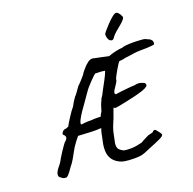

<svg xmlns="http://www.w3.org/2000/svg" viewBox="-154 -1020 1229 1224"><g transform="rotate(-20 460.5 -407.5)"><path d="M554 49Q514 49 485.5 44Q457 39 431 19Q411 3 401.5 -19.5Q392 -42 393 -72.5Q394 -103 404 -142Q407 -161 411.5 -178.5Q416 -196 420 -205H408Q388 -203 351 -204.5Q314 -206 264 -209L247 -188Q243 -182 230.5 -165.5Q218 -149 207 -128Q197 -109 182 -83Q167 -57 150 -37Q129 -6 118.5 4.5Q108 15 103 15Q93 15 86.5 13Q80 11 72 4Q54 -5 57.5 -24Q61 -43 86 -72Q92 -79 96.5 -86Q101 -93 101 -93Q103 -97 113 -114.5Q123 -132 136.5 -152Q150 -172 161.5 -188Q173 -204 178 -206Q200 -226 181 -245Q174 -248 176 -256Q178 -264 186.5 -271.5Q195 -279 208 -279Q218 -283 223 -285Q228 -287 228 -291Q229 -294 237 -307Q245 -320 256 -337.5Q267 -355 278.5 -371Q290 -387 298 -396Q313 -424 319.5 -433Q326 -442 332 -451Q338 -456 350.5 -473.5Q363 -491 374 -507Q390 -521 403.5 -537Q417 -553 427 -564Q433 -575 443.5 -587.5Q454 -600 467 -614Q489 -635 503 -639.5Q517 -644 534 -638Q546 -635 571 -630.5Q596 -626 624 -619Q644 -627 672 -633.5Q700 -640 722 -641Q728 -645 748.5 -647Q769 -649 796 -649Q823 -649 846 -647Q868 -647 881 -641Q894 -635 907 -629Q918 -620 920 -611.5Q922 -603 920.5 -597.5Q919 -592 919 -592Q917 -590 905 -588.5Q893 -587 872 -586Q851 -585 823 -585Q802 -585 779.5 -582Q757 -579 739.5 -576Q722 -573 715 -573Q703 -569 689.5 -568Q676 -567 675 -567Q673 -567 663.5 -553Q654 -539 643.5 -520.5Q633 -502 624.5 -486Q616 -470 616 -467Q616 -457 608 -444Q600 -431 589 -415Q579 -402 576 -391Q573 -380 582 -376Q598 -379 622.5 -381.5Q647 -384 671.5 -386.5Q696 -389 711 -389Q731 -394 745 -392Q759 -390 764 -386Q777 -384 781.5 -377Q786 -370 784 -363Q782 -356 773 -352Q768 -347 745 -339Q722 -331 691 -323.5Q660 -316 629 -309.5Q598 -303 574.5 -298.5Q551 -294 545 -295Q539 -307 535 -294Q531 -281 514 -236Q503 -211 495.5 -191.5Q488 -172 483 -150Q478 -128 472 -97Q466 -74 470.5 -55.5Q475 -37 507 -22Q527 -18 557 -18.5Q587 -19 630 -30Q648 -41 664 -48.5Q680 -56 687 -60Q692 -60 702.5 -63.5Q713 -67 717 -67Q721 -72 725.5 -75Q730 -78 737 -78Q739 -78 747.5 -68.5Q756 -59 763.5 -48Q771 -37 770 -34Q770 -24 743.5 -11.5Q717 1 667 21Q642 32 626.5 38Q611 44 595.5 46.5Q580 49 554 49ZM309 -270Q309 -270 330 -272.5Q351 -275 379 -274Q398 -276 414.5 -275.5Q431 -275 442 -275Q444 -283 447 -288.5Q450 -294 454 -299Q457 -303 460 -313.5Q463 -324 464 -326Q464 -326 466 -333.5Q468 -341 472 -351Q478 -364 481.5 -371.5Q485 -379 486 -383Q489 -387 495 -396Q501 -405 506 -417Q530 -461 545.5 -490.5Q561 -520 568 -540Q555 -543 540 -544Q525 -545 507 -545Q504 -548 492.5 -537.5Q481 -527 465.5 -511Q450 -495 437 -480Q424 -465 419 -457Q415 -452 400 -430Q385 -408 368 -384Q340 -346 325.5 -321.5Q311 -297 307.5 -285Q304 -273 309 -270ZM661 -714Q654 -721 650.5 -734Q647 -747 648 -758Q649 -763 661.5 -778Q674 -793 691 -811Q708 -829 724.5 -843.5Q741 -858 749 -861Q761 -868 772.5 -856.5Q784 -845 791 -827Q794 -818 783 -805.5Q772 -793 755 -779Q738 -765 722 -751.5Q706 -738 698 -727Q688 -711 680.5 -708.5Q673 -706 661 -714Z"/></g></svg>

Font: Caveat Medium
Style: Regular
Weight: 500
Designer: Pablo Impallari
Foundry: Pablo Impallari
Version: Version 2.000